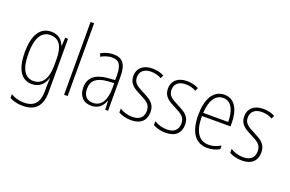

<svg xmlns="http://www.w3.org/2000/svg" viewBox="-118 -1201 2841 1883"><g transform="rotate(20 1302.0 -259.5)"><path d="M227 -539C107 -539 49 -435 49 -261C49 -79 112 10 219 10C295 10 345 -36 365 -105H368C366 -67 365 -41 365 -10V30C365 149 315 207 208 207C155 207 112 193 71 170V209C109 229 153 241 208 241C345 241 403 165 403 27V-529H373L368 -445H364C343 -497 303 -539 227 -539ZM230 -505C329 -505 365 -422 365 -308V-232C365 -127 330 -24 224 -24C134 -24 87 -101 87 -261C87 -410 129 -505 230 -505Z M591 0V-760H554V0Z M876 -539C831 -539 785 -526 746 -503L760 -472C802 -496 840 -505 874 -505C945 -505 976 -466 976 -353V-307L903 -301C777 -291 706 -238 706 -133C706 -54 748 10 838 10C920 10 957 -38 977 -92H979L984 0H1013V-357C1013 -486 971 -539 876 -539ZM906 -271 977 -276V-218C976 -101 936 -22 844 -22C781 -22 745 -62 745 -133C745 -219 799 -262 906 -271Z M1409 -130C1409 -220 1350 -249 1277 -287C1206 -323 1166 -346 1166 -407C1166 -471 1211 -505 1281 -505C1319 -505 1360 -495 1388 -477L1404 -510C1371 -528 1329 -539 1282 -539C1183 -539 1129 -484 1129 -407C1129 -323 1185 -292 1261 -254C1330 -219 1371 -196 1371 -130C1371 -64 1334 -25 1254 -25C1206 -25 1159 -40 1123 -63V-22C1152 -6 1198 10 1254 10C1357 10 1409 -44 1409 -130Z M1770 -130C1770 -220 1711 -249 1638 -287C1567 -323 1527 -346 1527 -407C1527 -471 1572 -505 1642 -505C1680 -505 1721 -495 1749 -477L1765 -510C1732 -528 1690 -539 1643 -539C1544 -539 1490 -484 1490 -407C1490 -323 1546 -292 1622 -254C1691 -219 1732 -196 1732 -130C1732 -64 1695 -25 1615 -25C1567 -25 1520 -40 1484 -63V-22C1513 -6 1559 10 1615 10C1718 10 1770 -44 1770 -130Z M2034 -539C1916 -539 1858 -427 1858 -263C1858 -98 1918 10 2050 10C2099 10 2139 -2 2176 -23V-61C2132 -35 2096 -24 2052 -24C1948 -24 1895 -110 1896 -267H2194V-300C2194 -428 2149 -539 2034 -539ZM2034 -505C2121 -505 2158 -415 2158 -300H1897C1904 -437 1955 -505 2034 -505Z M2566 -130C2566 -220 2507 -249 2434 -287C2363 -323 2323 -346 2323 -407C2323 -471 2368 -505 2438 -505C2476 -505 2517 -495 2545 -477L2561 -510C2528 -528 2486 -539 2439 -539C2340 -539 2286 -484 2286 -407C2286 -323 2342 -292 2418 -254C2487 -219 2528 -196 2528 -130C2528 -64 2491 -25 2411 -25C2363 -25 2316 -40 2280 -63V-22C2309 -6 2355 10 2411 10C2514 10 2566 -44 2566 -130Z"/></g></svg>

Font: Noto Sans Thai Looped Condensed ExtraLight
Style: Regular
Weight: 200
Width: 3
Designer: Sasikarn Vongin, Ben Mitchell
Foundry: The Fontpad Ltd
Version: Version 1.001